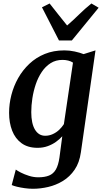

<svg xmlns="http://www.w3.org/2000/svg" viewBox="-20 -860 602 1130"><path d="M456 36.5Q447.5 97.5 419.2 138.8Q391 180 350.5 204.8Q310 229.5 264.2 240.2Q218.5 251 174 251Q150.5 251 125.5 247.5Q100.5 244 80 239Q59.5 234 49 229L73 138Q82 145 103 155.8Q124 166.5 151 175Q178 183.5 205.5 183.5Q243 183.5 268.5 173.2Q294 163 308.8 137.5Q323.5 112 330 66.5L346.5 -58Q331 -40.5 309.2 -25Q287.5 -9.5 260.5 0.2Q233.5 10 201 10Q144 10 106.8 -17.2Q69.5 -44.5 51.5 -91Q33.5 -137.5 33.5 -196Q33.5 -248.5 47 -301Q60.5 -353.5 87 -400.5Q113.5 -447.5 152.8 -484.5Q192 -521.5 243.5 -542.5Q295 -563.5 359 -563.5Q389.5 -563.5 420.2 -556.8Q451 -550 472 -541.5L542 -563.5ZM409.5 -491.5Q397.5 -499.5 381.5 -503.5Q365.5 -507.5 348 -507.5Q308 -507.5 277.8 -488.2Q247.5 -469 225.8 -436.5Q204 -404 190.5 -364Q177 -324 170.5 -281.5Q164 -239 164 -200Q164 -167 169.5 -141Q175 -115 185.8 -97.2Q196.5 -79.5 211.5 -70.2Q226.5 -61 246 -61Q269.5 -61 290.8 -70.8Q312 -80.5 328.5 -96.2Q345 -112 356 -129.5ZM327 -622 227 -817 272 -839.5Q297 -808 322.8 -775.2Q348.5 -742.5 375 -710Q412 -742 445.5 -775Q479 -808 518 -839.5L560.5 -814.5L403 -622Z"/></svg>

Font: Merriweather 28pt SemiBold
Style: Italic
Weight: 600
Italic angle: -7.8°
Version: Version 2.101